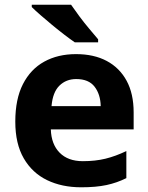

<svg xmlns="http://www.w3.org/2000/svg" viewBox="-20 -786 631 816"><path d="M303 -556Q379 -556 433.5 -527Q488 -498 518 -443Q548 -388 548 -308V-236H196Q198 -173 233.5 -137Q269 -101 332 -101Q385 -101 428 -111.5Q471 -122 517 -144V-29Q477 -9 432.5 0.5Q388 10 325 10Q243 10 180 -20.5Q117 -51 81 -113Q45 -175 45 -269Q45 -365 77.5 -428.5Q110 -492 168 -524Q226 -556 303 -556ZM304 -450Q261 -450 232.5 -422Q204 -394 199 -335H408Q407 -385 382 -417.5Q357 -450 304 -450ZM282 -766Q297 -744 317.5 -716.5Q338 -689 359.5 -663.5Q381 -638 397 -619V-606H298Q279 -619 253.5 -638.5Q228 -658 201.5 -680Q175 -702 152 -722Q129 -742 115 -756V-766Z"/></svg>

Font: Noto Sans Sundanese
Style: Bold
Weight: 700
Version: Version 2.003